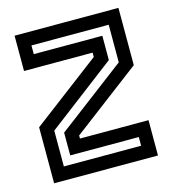

<svg xmlns="http://www.w3.org/2000/svg" viewBox="-91 -651 641 725"><g transform="rotate(-15 229.0 -288.5)"><path d="M32 -219 300 -422V-439H32V-577H438V-353L170 -150V-138H438V0H32ZM84 -52H386V-86H118V-175L386 -378V-525H84V-491H352V-396L84 -192Z"/></g></svg>

Font: Aurach Bi
Style: Regular
Weight: 400
Designer: Peter Wiegel
Foundry: Peter Wiegel
Version: Version 1.002